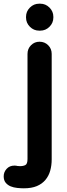

<svg xmlns="http://www.w3.org/2000/svg" viewBox="-86 -760 363 1040"><path d="M-66 195Q-66 172 -50 154.5Q-34 137 -8 137Q2 137 8 139Q11 140 22 140Q40 140 51.5 134Q63 128 63 101V-468Q63 -496 82 -515Q101 -534 128 -534Q156 -534 175 -515Q194 -496 194 -468V103Q194 136 186 164.5Q178 193 160 214.5Q142 236 113.5 248Q85 260 43 260Q27 260 7.5 258Q-12 256 -28 249.5Q-44 243 -55 230Q-66 217 -66 195ZM126 -740H132Q161 -740 182 -719Q203 -698 203 -669V-665Q203 -636 182 -615Q161 -594 132 -594H126Q97 -594 76 -615Q55 -636 55 -665V-669Q55 -698 76 -719Q97 -740 126 -740Z"/></svg>

Font: Varela Round Precious
Style: Bold
Weight: 700
Version: Version 1.000